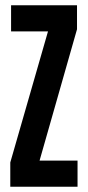

<svg xmlns="http://www.w3.org/2000/svg" viewBox="-20 -708 334 728"><path d="M19 0V-92L162 -589H22V-688H272V-597L130 -99H274V0Z"/></svg>

Font: Saira Ultra Condensed
Style: Bold
Weight: 700
Width: 1
Designer: Hector Gatti with collaboration of the Omnibus-Type team
Foundry: Omnibus-Type
Version: Version 1.001; ttfautohint (v1.8)